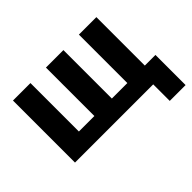

<svg xmlns="http://www.w3.org/2000/svg" viewBox="-135 -767 1149 1149"><g transform="rotate(-45 440.0 -192.5)"><path d="M731 0H69V-525H217V-115H348V-525H496V-115H627V-525H775V-115H865V140H731Z"/></g></svg>

Font: Aneliza ExtraBold
Style: Regular
Weight: 800
Designer: Mike Abbink, Paul van der Laan, Pieter van Rosmalen
Foundry: Bold Monday
Version: Version 3.001;September 8, 2019;FontCreator 11.5.0.2425 64-b